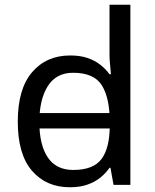

<svg xmlns="http://www.w3.org/2000/svg" viewBox="-20 -780 655 810"><path d="M104 -238V-303H480V-238ZM275 10Q175 10 115 -59.5Q55 -129 55 -267Q55 -405 115.5 -475.5Q176 -546 276 -546Q318 -546 349 -535.5Q380 -525 403 -507Q426 -489 442 -467H448Q447 -480 444.5 -505.5Q442 -531 442 -546V-760H530V0H459L446 -72H442Q426 -49 403 -30.5Q380 -12 348.5 -1Q317 10 275 10ZM289 -63Q374 -63 408.5 -109.5Q443 -156 443 -250V-266Q443 -366 410 -419.5Q377 -473 288 -473Q217 -473 181.5 -416.5Q146 -360 146 -265Q146 -169 181.5 -116Q217 -63 289 -63Z"/></svg>

Font: uguzrati85
Style: Book
Weight: 400
Designer: Jelle Bosma - Monotype Design Team, Universal Thirst
Foundry: Monotype Imaging Inc.
Version: Version 2.106